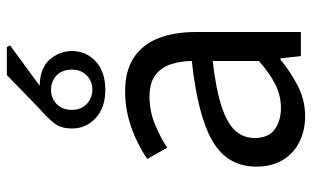

<svg xmlns="http://www.w3.org/2000/svg" viewBox="-190 -682 885 544"><g transform="rotate(-90 252.0 -410.5)"><path d="M194.3 12Q153.6 12 121.2 -4.3Q88.8 -20.5 70.1 -51.5Q51.4 -82.4 51.4 -126.2Q51.4 -208 123.4 -250.2Q195.4 -292.3 350.7 -309Q350.5 -339.5 342 -367Q333.5 -394.6 311.5 -411.7Q289.4 -428.9 249.9 -428.9Q208.1 -428.9 171.1 -413.4Q134 -397.9 104.9 -379L73 -435.4Q95.3 -450.4 125 -464.9Q154.7 -479.4 189.9 -488.7Q225.1 -498 264.1 -498Q323.2 -498 360.4 -473.3Q397.6 -448.6 415.2 -403.6Q432.8 -358.6 432.8 -297.7V0H364.5L358.1 -57.9H354.8Q319.7 -29.1 279.8 -8.5Q239.9 12 194.3 12ZM217.2 -56.5Q252.6 -56.5 284.1 -72.3Q315.6 -88.1 350.7 -118.9V-249.9Q269 -240.4 221.3 -224.5Q173.6 -208.6 153 -185.6Q132.5 -162.7 132.5 -131.5Q132.5 -91.2 157.3 -73.8Q182.1 -56.5 217.2 -56.5ZM269.2 -554.1Q218.8 -554.1 189.2 -581.2Q159.5 -608.2 159.5 -648.7Q159.5 -680.4 174.7 -699.4Q189.9 -718.3 217.8 -742.8L310.8 -833.1H390L395 -824L273.3 -734.7L275.8 -740.2Q330.2 -740.2 354.6 -711.9Q378.9 -683.7 378.9 -648.7Q378.9 -608.2 349.4 -581.2Q320 -554.1 269.2 -554.1ZM269.2 -590.8Q293.4 -590.8 309.8 -606.8Q326.2 -622.8 326.2 -648.7Q326.2 -676.3 309.8 -692.1Q293.4 -707.9 269.2 -707.9Q245.6 -707.9 228.9 -692.1Q212.2 -676.3 212.2 -648.7Q212.2 -622.8 228.9 -606.8Q245.6 -590.8 269.2 -590.8Z"/></g></svg>

Font: Source Sans 3 VF
Style: Regular
Weight: 200
Designer: Paul D. Hunt
Foundry: Adobe
Version: Version 3.046;hotconv 1.0.118;makeotfexe 2.5.65603